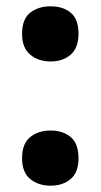

<svg xmlns="http://www.w3.org/2000/svg" viewBox="-20 -577 320 609"><path d="M50 -470Q50 -516 75.5 -536.5Q101 -557 141 -557Q180 -557 204.5 -536.5Q229 -516 229 -470Q229 -425 204 -403.5Q179 -382 141 -382Q102 -382 76 -403.5Q50 -425 50 -470ZM50 -75Q50 -121 75.5 -142Q101 -163 141 -163Q179 -163 204 -142.5Q229 -122 229 -75Q229 -30 204 -9Q179 12 141 12Q102 12 76 -9Q50 -30 50 -75Z"/></svg>

Font: Noto Sans Armenian SemiCondensed ExtraBold
Style: Regular
Weight: 800
Width: 4
Designer: Monotype Design Team
Foundry: Monotype Imaging Inc.
Version: Version 2.008; ttfautohint (v1.8.4.7-5d5b)